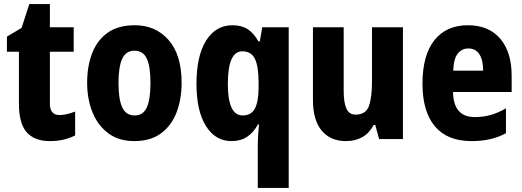

<svg xmlns="http://www.w3.org/2000/svg" viewBox="-20 -683 2566 943"><path d="M272 -118Q290 -118 309 -122.5Q328 -127 349 -135V-18Q324 -5 293 2.5Q262 10 225 10Q150 10 111.5 -33Q73 -76 73 -173V-429H14V-503L86 -546L124 -663H225V-549H342V-429H225V-174Q225 -118 272 -118Z M872 -276Q872 -197 847.5 -132Q823 -67 771.5 -28.5Q720 10 639 10Q564 10 512.5 -28Q461 -66 434.5 -131Q408 -196 408 -276Q408 -360 433.5 -424Q459 -488 510.5 -523.5Q562 -559 642 -559Q745 -559 808.5 -486Q872 -413 872 -276ZM562 -275Q562 -195 580.5 -155.5Q599 -116 641 -116Q683 -116 701 -155.5Q719 -195 719 -276Q719 -356 701 -395Q683 -434 640 -434Q599 -434 580.5 -395Q562 -356 562 -275Z M1246 25Q1246 8 1247.5 -16Q1249 -40 1252 -72H1247Q1225 -32 1193.5 -11Q1162 10 1117 10Q1038 10 991.5 -64Q945 -138 945 -271Q945 -409 992.5 -484Q1040 -559 1121 -559Q1166 -559 1196 -540Q1226 -521 1249 -480H1256L1268 -549H1398V240H1246ZM1172 -116Q1214 -116 1232 -150Q1250 -184 1250 -254V-279Q1250 -357 1232 -394Q1214 -431 1170 -431Q1099 -431 1099 -270Q1099 -116 1172 -116Z M1959 -549V0H1842L1823 -69H1815Q1794 -29 1759.5 -9.5Q1725 10 1679 10Q1603 10 1560 -41.5Q1517 -93 1517 -192V-549H1668V-237Q1668 -179 1681.5 -149.5Q1695 -120 1726 -120Q1777 -120 1792 -162.5Q1807 -205 1807 -281V-549Z M2278 -559Q2380 -559 2436.5 -493.5Q2493 -428 2493 -310V-231H2205Q2207 -108 2312 -108Q2353 -108 2389 -118Q2425 -128 2465 -151V-29Q2396 10 2296 10Q2177 10 2116 -62.5Q2055 -135 2055 -272Q2055 -412 2113.5 -485.5Q2172 -559 2278 -559ZM2280 -445Q2249 -445 2228.5 -420Q2208 -395 2206 -336H2353Q2353 -388 2334.5 -416.5Q2316 -445 2280 -445Z"/></svg>

Font: Noto Sans Tamil Condensed ExtraBold
Style: Regular
Weight: 800
Width: 3
Designer: Jelle Bosma - Monotype Design Team
Foundry: Monotype Imaging Inc.
Version: Version 2.004; ttfautohint (v1.8.4.7-5d5b)